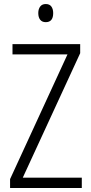

<svg xmlns="http://www.w3.org/2000/svg" viewBox="-20 -933 452 953"><path d="M386 0H30V-44L315 -663H42V-714H378V-669L93 -51H386ZM207 -913Q226 -913 235 -900.5Q244 -888 244 -868Q244 -823 207 -823Q189 -823 179.5 -835Q170 -847 170 -868Q170 -888 179.5 -900.5Q189 -913 207 -913Z"/></svg>

Font: Noto Sans Myanmar UI Condensed Light
Style: Regular
Weight: 300
Width: 3
Designer: Monotype Design Team
Foundry: Monotype Imaging Inc.
Version: Version 2.103; ttfautohint (v1.8.4.7-5d5b)